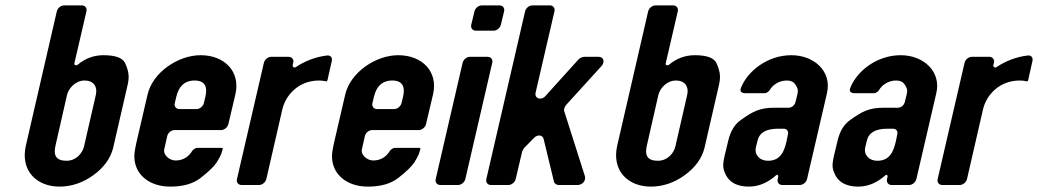

<svg xmlns="http://www.w3.org/2000/svg" viewBox="-20 -687 3855 713"><path d="M201 6C245 6 287 -8 326 -36C365 -64 390 -98 400 -137L454 -372C460 -399 460 -418 445 -452C436 -472 409 -482 364 -482C329 -482 296 -470 269 -447C263 -442 255 -445 256 -451L301 -645C304 -657 296 -667 284 -667H218C206 -667 194 -657 191 -645L76 -146C55 -53 116 6 201 6ZM294 -388C327 -388 343 -366 336 -335L292 -143C286 -118 263 -90 227 -90C187 -90 178 -111 186 -146L229 -335C235 -359 260 -388 294 -388Z M528 -336 486 -155C483 -141 480 -126 479 -112C476 -40 534 6 612 6C661 6 698 -5 726 -27C754 -49 774 -68 784 -83C793 -98 802 -112 805 -127L807 -133C808 -136 806 -138 803 -138H712C707 -138 697 -132 694 -127C682 -107 662 -91 632 -91C609 -91 585 -112 590 -133L601 -182C604 -194 616 -204 628 -204H801C813 -204 825 -214 828 -226L854 -336C874 -421 814 -482 725 -482C641 -482 547 -418 528 -336ZM703 -388C742 -388 751 -363 743 -329L737 -304C734 -292 722 -282 710 -282H646C634 -282 626 -292 629 -304L635 -329C643 -362 662 -388 703 -388Z M1196 -389 1212 -460C1215 -473 1208 -482 1195 -481C1151 -476 1110 -459 1079 -438C1073 -434 1065 -438 1067 -446L1069 -454C1072 -466 1064 -476 1052 -476H987C975 -476 963 -466 960 -454L860 -22C857 -10 865 0 877 0H942C954 0 966 -10 969 -22L1028 -279C1040 -333 1088 -388 1165 -388C1174 -388 1182 -387 1191 -385C1193 -384 1195 -386 1196 -389Z M1262 -336 1220 -155C1217 -141 1214 -126 1213 -112C1210 -40 1268 6 1346 6C1395 6 1432 -5 1460 -27C1488 -49 1508 -68 1518 -83C1527 -98 1536 -112 1539 -127L1541 -133C1542 -136 1540 -138 1537 -138H1446C1441 -138 1431 -132 1428 -127C1416 -107 1396 -91 1366 -91C1343 -91 1319 -112 1324 -133L1335 -182C1338 -194 1350 -204 1362 -204H1535C1547 -204 1559 -214 1562 -226L1588 -336C1608 -421 1548 -482 1459 -482C1375 -482 1281 -418 1262 -336ZM1437 -388C1476 -388 1485 -363 1477 -329L1471 -304C1468 -292 1456 -282 1444 -282H1380C1368 -282 1360 -292 1363 -304L1369 -329C1377 -362 1396 -388 1437 -388Z M1615 0H1681C1693 0 1705 -10 1708 -22L1808 -454C1811 -466 1803 -476 1791 -476H1725C1713 -476 1701 -466 1698 -454L1598 -22C1595 -10 1603 0 1615 0ZM1747 -573H1813C1825 -573 1837 -583 1840 -595L1852 -645C1855 -657 1847 -667 1835 -667H1769C1757 -667 1745 -657 1742 -645L1730 -595C1727 -583 1735 -573 1747 -573Z M1803 0H1868C1880 0 1892 -10 1895 -22L1919 -124C1920 -127 1925 -136 1927 -138L1963 -175C1977 -189 1996 -186 1999 -170L2037 -13C2038 -6 2047 0 2054 0H2125C2143 0 2157 -17 2152 -33L2075 -275C2073 -281 2078 -293 2083 -298L2214 -442C2227 -457 2222 -476 2203 -476H2149C2143 -476 2132 -471 2128 -466L2006 -331C1990 -312 1964 -321 1969 -343L2039 -645C2042 -657 2034 -667 2022 -667H1957C1945 -667 1933 -657 1930 -645L1786 -22C1783 -10 1791 0 1803 0Z M2397 6C2441 6 2483 -8 2522 -36C2561 -64 2586 -98 2596 -137L2650 -372C2656 -399 2656 -418 2641 -452C2632 -472 2605 -482 2560 -482C2525 -482 2492 -470 2465 -447C2459 -442 2451 -445 2452 -451L2497 -645C2500 -657 2492 -667 2480 -667H2414C2402 -667 2390 -657 2387 -645L2272 -146C2251 -53 2312 6 2397 6ZM2490 -388C2523 -388 2539 -366 2532 -335L2488 -143C2482 -118 2459 -90 2423 -90C2383 -90 2374 -111 2382 -146L2425 -335C2431 -359 2456 -388 2490 -388Z M2870 -31 2868 -22C2865 -10 2873 0 2885 0H2950C2962 0 2974 -10 2977 -22L3051 -341C3070 -422 3003 -482 2919 -482C2831 -482 2757 -424 2732 -362C2726 -348 2733 -341 2747 -341H2821C2826 -341 2835 -347 2838 -352C2849 -371 2872 -388 2902 -388C2917 -388 2927 -383 2933 -374C2946 -355 2944 -348 2939 -328L2934 -308C2931 -296 2920 -287 2909 -287H2856C2800 -287 2774 -272 2732 -242C2707 -225 2692 -198 2684 -163L2671 -109C2667 -90 2662 -71 2670 -50C2683 -13 2713 6 2761 6C2804 6 2837 -14 2862 -36C2866 -40 2871 -37 2870 -31ZM2869 -209H2890C2902 -209 2909 -200 2906 -188L2901 -163C2893 -129 2881 -90 2832 -90C2801 -90 2781 -112 2787 -140L2793 -164C2800 -195 2826 -209 2869 -209Z M3276 -31 3274 -22C3271 -10 3279 0 3291 0H3356C3368 0 3380 -10 3383 -22L3457 -341C3476 -422 3409 -482 3325 -482C3237 -482 3163 -424 3138 -362C3132 -348 3139 -341 3153 -341H3227C3232 -341 3241 -347 3244 -352C3255 -371 3278 -388 3308 -388C3323 -388 3333 -383 3339 -374C3352 -355 3350 -348 3345 -328L3340 -308C3337 -296 3326 -287 3315 -287H3262C3206 -287 3180 -272 3138 -242C3113 -225 3098 -198 3090 -163L3077 -109C3073 -90 3068 -71 3076 -50C3089 -13 3119 6 3167 6C3210 6 3243 -14 3268 -36C3272 -40 3277 -37 3276 -31ZM3275 -209H3296C3308 -209 3315 -200 3312 -188L3307 -163C3299 -129 3287 -90 3238 -90C3207 -90 3187 -112 3193 -140L3199 -164C3206 -195 3232 -209 3275 -209Z M3798 -389 3814 -460C3817 -473 3810 -482 3797 -481C3753 -476 3712 -459 3681 -438C3675 -434 3667 -438 3669 -446L3671 -454C3674 -466 3666 -476 3654 -476H3589C3577 -476 3565 -466 3562 -454L3462 -22C3459 -10 3467 0 3479 0H3544C3556 0 3568 -10 3571 -22L3630 -279C3642 -333 3690 -388 3767 -388C3776 -388 3784 -387 3793 -385C3795 -384 3797 -386 3798 -389Z"/></svg>

Font: DIN Rundschrift
Style: MittelKursiv
Weight: 400
Version: Version 1.027